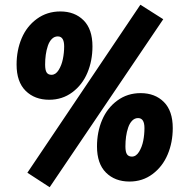

<svg xmlns="http://www.w3.org/2000/svg" viewBox="-20 -744 777 808"><path d="M570.8 -724.1 95.2 -17.1 189 43.9 667 -663.1ZM187 -324.2Q126 -324.2 87.9 -361.8Q49.8 -399.4 49.8 -472.2Q49.8 -532.7 71.3 -583.3Q92.8 -633.8 135.5 -664.8Q178.2 -695.8 233.9 -695.8Q294.4 -695.8 331.8 -658.4Q369.1 -621.1 369.1 -548.8Q369.1 -488.3 347.7 -437.5Q326.2 -386.7 284.2 -355.5Q242.2 -324.2 187 -324.2ZM196.8 -429.2Q214.4 -429.2 226.8 -449.2Q239.3 -469.2 244.6 -495.6Q250 -522 250 -548.8Q250 -590.8 223.1 -590.8Q209 -590.8 198.2 -580.1Q187.5 -569.3 181.4 -551.3Q175.3 -533.2 172.6 -513.4Q169.9 -493.7 169.9 -472.2Q169.9 -448.7 176.3 -439Q182.6 -429.2 196.8 -429.2ZM524.9 20Q463.9 20 426 -17.6Q388.2 -55.2 388.2 -127.9Q388.2 -188.5 409.7 -239Q431.2 -289.6 473.6 -320.8Q516.1 -352.1 571.8 -352.1Q632.3 -352.1 669.7 -314.7Q707 -277.3 707 -205.1Q707 -144.5 685.5 -93.8Q664.1 -43 622.1 -11.5Q580.1 20 524.9 20ZM535.2 -85Q552.7 -85 565.2 -105.2Q577.6 -125.5 582.8 -151.6Q587.9 -177.7 587.9 -205.1Q587.9 -247.1 561 -247.1Q546.9 -247.1 536.1 -236.1Q525.4 -225.1 519.3 -207Q513.2 -189 510.5 -169.2Q507.8 -149.4 507.8 -127.9Q507.8 -104.5 514.4 -94.7Q521 -85 535.2 -85Z"/></svg>

Font: Fira Sans Compressed Heavy
Style: Italic
Weight: 900
Width: 3
Italic angle: -8°
Designer: Carrois Corporate & Edenspiekermann AG
Foundry: Carrois Corporate GbR & Edenspiekermann AG
Version: Version 4.203;PS 004.203;hotconv 1.0.88;makeotf.lib2.5.64775